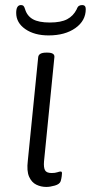

<svg xmlns="http://www.w3.org/2000/svg" viewBox="-20 -733 359 759"><path d="M163 6Q142 6 123.5 -3Q105 -12 95 -34.5Q85 -57 90 -98L131 -507Q133 -525 163 -525H167Q197 -525 195 -507L154 -95Q152 -71 158 -60Q164 -49 184 -49Q198 -49 206.5 -52Q215 -55 220 -55Q225 -55 225 -48Q225 -45 224 -36.5Q223 -28 220 -17Q216 -5 197 0.5Q178 6 163 6ZM172 -593Q116 -593 80 -618Q44 -643 44 -682Q44 -713 63 -713Q69 -713 72.5 -710Q76 -707 79 -697Q87 -670 110 -657Q133 -644 177 -644Q221 -644 245.5 -657Q270 -670 283 -696Q287 -707 292.5 -710Q298 -713 305 -713Q319 -713 319 -697Q319 -651 278 -622Q237 -593 172 -593Z"/></svg>

Font: Asap Semi Expanded Semi Expanded Light
Style: Italic
Weight: 300
Width: 6
Italic angle: -6°
Designer: Pablo Cosgaya
Foundry: Omnibus-Type
Version: Version 3.001; ttfautohint (v1.8.4.7-5d5b)